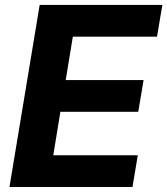

<svg xmlns="http://www.w3.org/2000/svg" viewBox="-20 -747 669 767"><path d="M17.8 0 138.5 -727.3H628.6L607.2 -600.5H271L242.5 -427.2H553.6L532.3 -300.4H221.2L192.8 -126.8H530.5L509.2 0Z"/></svg>

Font: Karasuma Gothic
Style: Bold Italic
Weight: 700
Italic angle: 9.39998°
Designer: Rasmus Andersson / Ryoko Nishizuka
Foundry: Genbu
Version: Version 1.00